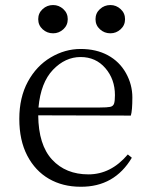

<svg xmlns="http://www.w3.org/2000/svg" viewBox="-20 -709 589 743"><path d="M54.7 -249Q54.7 -332 87.9 -393.1Q121.1 -454.1 176.3 -486.8Q231.4 -519.5 292 -519.5Q352.5 -519.5 397.5 -495.1Q442.4 -470.7 467.3 -426.3Q492.2 -381.8 492.2 -332Q492.2 -281.2 486.3 -261.7L127.9 -262.7Q128.9 -148.4 181.6 -91.3Q234.4 -34.2 322.3 -34.2Q409.2 -34.2 474.6 -111.3L490.2 -98.6Q422.9 14.6 292 13.7Q222.7 13.7 169.4 -17.1Q116.2 -47.9 85.4 -106.9Q54.7 -166 54.7 -249ZM127.9 -634.8Q127.9 -658.2 145 -673.8Q162.1 -689.5 185.5 -689.5Q208 -689.5 225.1 -673.8Q242.2 -658.2 242.2 -634.8Q242.2 -611.3 225.1 -595.7Q208 -580.1 185.5 -580.1Q162.1 -580.1 145 -595.7Q127.9 -611.3 127.9 -634.8ZM128.9 -293H367.2Q394.5 -293 406.2 -295.4Q418 -297.9 421.4 -308.1Q424.8 -318.4 424.8 -340.8Q424.8 -402.3 387.7 -445.3Q350.6 -488.3 292 -488.3Q232.4 -488.3 185.1 -439Q137.7 -389.6 128.9 -293ZM349.6 -634.8Q349.6 -658.2 366.7 -673.8Q383.8 -689.5 407.2 -689.5Q429.7 -689.5 446.8 -673.8Q463.9 -658.2 463.9 -634.8Q463.9 -611.3 446.8 -595.7Q429.7 -580.1 407.2 -580.1Q383.8 -580.1 366.7 -595.7Q349.6 -611.3 349.6 -634.8Z"/></svg>

Font: GenEi Koburi Mincho v6
Style: Regular
Weight: 400
Designer: o_tamon (Modified)
Foundry: o_tamon / Adobe Systems Incorporated
Version: Version 6.1